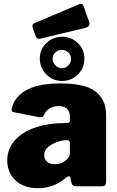

<svg xmlns="http://www.w3.org/2000/svg" viewBox="-20 -978 613 1008"><path d="M178 10Q105 10 61.5 -31Q18 -72 18 -136Q18 -194 55.5 -238.5Q93 -283 162.5 -307.5Q232 -332 325 -332H332Q347 -332 347 -346V-363Q347 -421 288 -421Q264 -421 243 -410Q222 -399 210 -374Q207 -367 203.5 -364.5Q200 -362 194 -362Q187 -362 183 -363L52 -389Q41 -391 41 -402Q41 -409 45 -421Q87 -540 297 -540Q428 -540 482.5 -497Q537 -454 537 -375V-27Q537 -12 532.5 -6Q528 0 514 0H377Q365 0 359.5 -9Q354 -18 351 -35L350 -42Q349 -52 342 -52Q334 -52 323 -42Q261 10 178 10ZM332 -242H328Q309 -242 281.5 -233Q254 -224 233 -206.5Q212 -189 212 -163Q212 -142 227 -129Q242 -116 269 -116Q301 -116 324 -135Q347 -154 347 -171V-224Q347 -234 344 -238Q341 -242 332 -242ZM448 -864Q450 -860 450 -853Q450 -838 429 -832L196 -776Q186 -774 185 -774Q173 -774 167 -789L152 -832Q150 -840 150 -842Q150 -851 160 -856L398 -957Q400 -958 404 -958Q414 -958 419 -945ZM306 -553Q257 -553 223 -587.5Q189 -622 189 -672Q189 -719 223.5 -752Q258 -785 306 -785Q355 -785 389 -751.5Q423 -718 423 -670Q423 -621 389 -587Q355 -553 306 -553ZM305 -716Q285 -716 270.5 -702.5Q256 -689 256 -669Q256 -650 270.5 -635Q285 -620 305 -620Q325 -620 339 -634.5Q353 -649 353 -669Q353 -689 339 -702.5Q325 -716 305 -716Z"/></svg>

Font: Libre Franklin Black
Style: Regular
Weight: 900
Designer: Pablo Impallari, Rodrigo Fuenzalida
Foundry: Impallari Type
Version: Version 1.002; ttfautohint (v1.5)